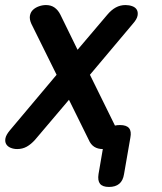

<svg xmlns="http://www.w3.org/2000/svg" viewBox="-20 -580 640 760"><path d="M506 -486 336 -284 435 -83Q444 -85 455 -85Q481 -85 491 -72.5Q501 -60 496 -35L471 109Q467 135 452 147.5Q437 160 411.5 160Q386 160 376 147.5Q366 135 370 109L387 10Q367 10 353 1Q339 -8 331 -27L253 -185L119 -27Q103 -9 86 0.5Q69 10 48 10Q34 10 22 5Q10 0 4.5 -9.5Q-1 -19 1.5 -32.5Q4 -46 19 -64L204 -284L104 -486Q96 -504 98.5 -518Q101 -532 110.5 -541Q120 -550 134 -555Q148 -560 162 -560Q182 -560 196 -550Q210 -540 219 -522L287 -383L405 -522Q421 -541 438.5 -550.5Q456 -560 477 -560Q491 -560 503.5 -555.5Q516 -551 521.5 -541.5Q527 -532 524.5 -518Q522 -504 506 -486Z"/></svg>

Font: Maple Mono SemiBold
Style: Italic
Weight: 600
Italic angle: -10°
Monospace: yes
Designer: subframe7536
Version: Version 7.000